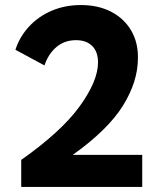

<svg xmlns="http://www.w3.org/2000/svg" viewBox="-20 -740 640 760"><path d="M64 0V-107Q224 -220 296 -320Q368 -420 368 -493Q368 -535 345 -558Q322 -581 281 -581Q235 -581 203 -553.5Q171 -526 156 -481L41 -543Q58 -595 95 -635Q132 -675 184.5 -697.5Q237 -720 300 -720Q369 -720 420 -693.5Q471 -667 499 -619.5Q527 -572 526 -510Q526 -417 466.5 -321.5Q407 -226 268 -127H543V0Z"/></svg>

Font: Livvic
Style: Bold
Weight: 700
Designer: Jacques Le Bailly, Baron von Fonthausen
Version: Version 1.001; ttfautohint (v1.8.2)